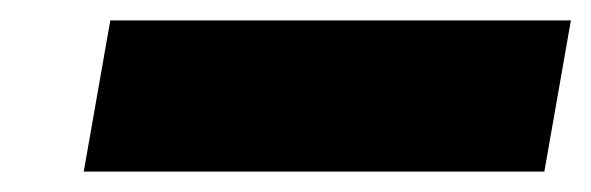

<svg xmlns="http://www.w3.org/2000/svg" viewBox="-20 -370 579 188"><path d="M88 -350H539L513 -202H62Z"/></svg>

Font: Overused Grotesk ExtraBold
Style: Italic
Weight: 800
Italic angle: -10°
Version: Version 0.003